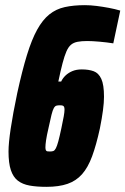

<svg xmlns="http://www.w3.org/2000/svg" viewBox="-20 -716 486 744"><path d="M160 8Q122 8 94.5 3Q67 -2 49 -16Q31 -30 22 -57Q13 -84 13 -129Q13 -161 21.5 -218Q30 -275 47 -356Q66 -443 84.5 -503Q103 -563 124 -601Q145 -639 171 -660Q197 -681 231 -688.5Q265 -696 309 -696Q330 -696 354 -693Q378 -690 402 -685.5Q426 -681 446 -675L419 -548Q394 -552 365.5 -554.5Q337 -557 318 -557Q296 -557 280.5 -554Q265 -551 255 -542.5Q245 -534 237.5 -517Q230 -500 222.5 -471.5Q215 -443 206 -400H217Q223 -413 234 -423.5Q245 -434 260.5 -440.5Q276 -447 297 -447Q324 -447 343 -440Q362 -433 372.5 -410.5Q383 -388 383 -341Q383 -319 379 -288.5Q375 -258 367 -218Q353 -154 337 -110.5Q321 -67 298 -41Q275 -15 241.5 -3.5Q208 8 160 8ZM174 -129Q182 -129 187 -131Q192 -133 196.5 -141.5Q201 -150 206 -168.5Q211 -187 218 -220Q224 -248 227 -265Q230 -282 230 -291Q230 -299 228 -302.5Q226 -306 222 -307Q218 -308 212 -308Q204 -308 198.5 -306.5Q193 -305 188.5 -297Q184 -289 179.5 -271Q175 -253 168 -220Q161 -190 158.5 -172.5Q156 -155 156 -145Q156 -137 158 -133.5Q160 -130 164 -129.5Q168 -129 174 -129Z"/></svg>

Font: Saira Condensed Black
Style: Italic
Weight: 900
Width: 3
Italic angle: -12°
Designer: Hector Gatti with collaboration of the Omnibus-Type team
Foundry: Omnibus-Type
Version: Version 1.101